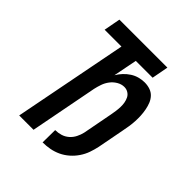

<svg xmlns="http://www.w3.org/2000/svg" viewBox="-189 -793 928 928"><g transform="rotate(45 275.0 -329.0)"><path d="M252 12H251L252 -73H253Q271 -73 289.5 -78.5Q308 -84 323 -97Q338 -110 347 -128Q356 -146 360 -164L389 -316Q392 -331 394 -346Q396 -361 396.5 -375.5Q397 -390 394.5 -404Q392 -418 386 -430Q380 -442 368 -449.5Q356 -457 341 -457Q322 -457 304 -446.5Q286 -436 273.5 -419.5Q261 -403 254.5 -384Q248 -365 244 -347L177 0H79L193 -585H78L94 -670H422L406 -585H291L267 -463Q277 -480 291 -495Q305 -510 322 -521Q339 -532 358 -537Q377 -542 395 -542Q415 -542 432.5 -536Q450 -530 462 -517Q474 -504 480.5 -487.5Q487 -471 490.5 -452.5Q494 -434 495 -415.5Q496 -397 495 -377.5Q494 -358 491 -339Q488 -320 484 -300L458 -164Q453 -141 445 -118Q437 -95 422.5 -73.5Q408 -52 388.5 -35Q369 -18 346.5 -7.5Q324 3 300 7.5Q276 12 252 12Z"/></g></svg>

Font: Lode Dark
Style: Bold Italic
Weight: 700
Italic angle: -11°
Monospace: yes
Designer: Belleve Invis
Foundry: Belleve Invis
Version: Version 29.2.0; ttfautohint (v1.8.3)